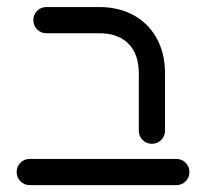

<svg xmlns="http://www.w3.org/2000/svg" viewBox="-20 -539 600 559"><path d="M384.1 -158.5V-325.9Q384.1 -381.5 353.9 -411.9Q323.7 -442.2 268.5 -442.2H115.2Q99.3 -442.2 88.1 -453.3Q77 -464.4 77 -480.4Q77 -496.3 88.1 -507.4Q99.3 -518.5 115.2 -518.5H268.5Q325.9 -518.5 369.3 -494.6Q412.6 -470.7 436.5 -427Q460.4 -383.3 460.4 -325.9V-158.5Q460.4 -142.6 449.3 -131.5Q438.1 -120.4 422.2 -120.4Q406.3 -120.4 395.2 -131.5Q384.1 -142.6 384.1 -158.5ZM28.5 -38.1Q28.5 -54.1 39.6 -65.2Q50.7 -76.3 66.7 -76.3H493.3Q509.3 -76.3 520.4 -65.2Q531.5 -54.1 531.5 -38.1Q531.5 -22.2 520.4 -11.1Q509.3 0 493.3 0H66.7Q50.7 0 39.6 -11.1Q28.5 -22.2 28.5 -38.1Z"/></svg>

Font: 26F Galaxy Hebrew
Style: Bold
Weight: 700
Designer: C₂₉H₂₅N₃O₅
Version: Version 1.000